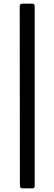

<svg xmlns="http://www.w3.org/2000/svg" viewBox="-20 -867 298 1052"><path d="M105 165Q96 165 92.5 161Q89 157 89 148L88 -832Q88 -847 102 -847H155Q170 -847 170 -833V153Q170 165 157 165Z"/></svg>

Font: Libre Franklin Medium
Style: Regular
Weight: 500
Designer: Pablo Impallari, Rodrigo Fuenzalida
Foundry: Impallari Type
Version: Version 1.002; ttfautohint (v1.5)